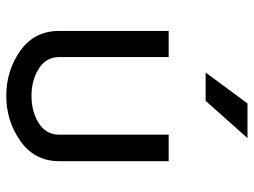

<svg xmlns="http://www.w3.org/2000/svg" viewBox="-118 -672 805 609"><g transform="rotate(90 284.5 -367.5)"><path d="M78.1 -152.8V-500H161.1V-152.8Q161.1 -110.8 198 -87.9Q234.9 -64.9 284.2 -64.9Q334 -64.9 370.6 -87.9Q407.2 -110.8 407.2 -152.8V-500H491.2V-152.8Q491.2 -74.7 427.5 -29.8Q363.8 15.1 283.9 15.1Q204.1 15.1 141.1 -29.3Q78.1 -73.7 78.1 -152.8ZM210 -617.2 308.1 -750H418L299.8 -617.2Z"/></g></svg>

Font: Carme
Style: Regular
Weight: 400
Version: 1.000